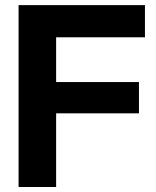

<svg xmlns="http://www.w3.org/2000/svg" viewBox="-20 -748 622 768"><path d="M54.3 0V-727.5H559.8V-598.8H204.5V-419.8H535.8V-294.7H204.5V0Z"/></svg>

Font: Inter Khmer Looped
Style: Regular
Weight: 400
Designer: Rasmus Andersson, Sovichet Tep
Foundry: Anagata Design
Version: Version 1.000